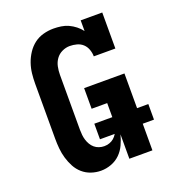

<svg xmlns="http://www.w3.org/2000/svg" viewBox="-136 -849 872 962"><g transform="rotate(-20 300.0 -367.5)"><path d="M239 8Q213 8 187.5 -0.5Q162 -9 142 -26.5Q122 -44 109.5 -67.5Q97 -91 89.5 -116.5Q82 -142 79.5 -168.5Q77 -195 77 -221V-514Q77 -542 80 -569Q83 -596 92 -622Q101 -648 116.5 -671.5Q132 -695 153.5 -711.5Q175 -728 202 -735.5Q229 -743 257 -743Q277 -743 297.5 -740Q318 -737 336.5 -728.5Q355 -720 371.5 -707Q388 -694 400 -678V-735H515V-543H400Q400 -561 393.5 -579.5Q387 -598 373.5 -610.5Q360 -623 341.5 -628Q323 -633 304 -633Q283 -633 263 -623.5Q243 -614 230.5 -596.5Q218 -579 213.5 -557.5Q209 -536 209 -514V-221Q209 -207 210.5 -193Q212 -179 216 -166Q220 -153 227 -141Q234 -129 244.5 -120Q255 -111 268.5 -106.5Q282 -102 296 -102Q310 -102 323.5 -106.5Q337 -111 347.5 -120Q358 -129 365 -141Q372 -153 376 -166Q380 -179 381.5 -193Q383 -207 383 -221V-300H300V-410H515V0H392V-130Q385 -103 373 -77Q361 -51 341 -31.5Q321 -12 294 -2Q267 8 239 8ZM575 -142H287V-225H575Z"/></g></svg>

Font: Iosevka HT Extrabold Extended
Style: Regular
Weight: 800
Width: 7
Monospace: yes
Designer: Belleve Invis
Foundry: Belleve Invis
Version: Version 32.3.0; ttfautohint (v1.8.4)